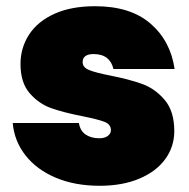

<svg xmlns="http://www.w3.org/2000/svg" viewBox="-20 -591 607 618"><path d="M21 -195H234Q238 -170 255.5 -158Q273 -146 300 -146Q317 -146 327 -153.5Q337 -161 337 -172Q337 -191 316 -199Q295 -207 245 -217Q184 -229 144.5 -243Q105 -257 75.5 -291Q46 -325 46 -385Q46 -437 73.5 -479.5Q101 -522 155 -546.5Q209 -571 286 -571Q400 -571 464.5 -515Q529 -459 542 -369H345Q340 -392 324 -404.5Q308 -417 281 -417Q264 -417 255 -410.5Q246 -404 246 -391Q246 -374 267 -365.5Q288 -357 334 -348Q395 -336 437 -321Q479 -306 510 -269.5Q541 -233 541 -169Q541 -119 512 -79Q483 -39 428.5 -16Q374 7 301 7Q221 7 159.5 -19Q98 -45 62 -91Q26 -137 21 -195Z"/></svg>

Font: Poppins Black A&M
Style: Regular
Weight: 900
Designer: Ninad Kale (Devanagari), Jonny Pinhorn (Latin)
Foundry: Indian Type Foundry
Version: 4.004